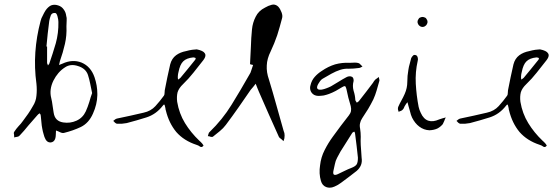

<svg xmlns="http://www.w3.org/2000/svg" viewBox="-20 -663 2512 862"><path d="M249 -388.7Q248 -384.8 247.1 -379.9Q246.1 -375 245.1 -371.1Q249 -372.1 252 -374Q255.9 -376 259.8 -377Q305.7 -398.4 346.7 -381.8Q387.7 -364.3 404.3 -316.4Q417 -279.3 417 -242.2Q417 -238.3 417 -235.4Q416 -194.3 397.5 -153.3Q378.9 -110.4 342.8 -92.8Q307.6 -76.2 267.6 -66.4Q259.8 -64.5 250 -69.3Q240.2 -74.2 231.4 -77.1Q230.5 -68.4 230.5 -57.6Q230.5 -47.9 227.5 -39.1Q221.7 -24.4 207 -23.4Q207 -23.4 206.1 -23.4Q192.4 -23.4 184.6 -37.1Q178.7 -47.9 175.8 -60.5Q171.9 -73.2 169.9 -85Q167 -98.6 166 -113.3Q165 -128.9 163.1 -142.6Q163.1 -145.5 162.1 -148.4Q160.2 -151.4 158.2 -154.3Q155.3 -152.3 152.3 -150.4Q150.4 -148.4 147.5 -145.5Q127 -122.1 107.4 -99.6Q88.9 -76.2 68.4 -54.7Q64.5 -49.8 57.6 -48.8Q49.8 -47.9 43.9 -45.9Q43.9 -51.8 43 -59.6Q42 -62.5 42 -64.5Q42 -69.3 43.9 -71.3Q52.7 -85 63.5 -96.7Q74.2 -107.4 83 -120.1Q94.7 -135.7 106.4 -152.3Q117.2 -168 127 -185.5Q141.6 -208 143.6 -233.4Q146.5 -258.8 143.6 -287.1Q133.8 -358.4 138.7 -428.7Q143.6 -499 162.1 -568.4Q165 -581.1 171.9 -592.8Q177.7 -605.5 184.6 -616.2Q195.3 -631.8 209 -638.7Q216.8 -641.6 224.6 -641.6Q232.4 -641.6 241.2 -638.7Q256.8 -633.8 265.6 -621.1Q275.4 -608.4 277.3 -591.8Q280.3 -583 279.3 -571.3Q278.3 -558.6 278.3 -544.9Q280.3 -503.9 271.5 -465.8Q262.7 -426.8 249 -388.7ZM375 -326.2Q365.2 -355.5 331.1 -366.2Q296.9 -377.9 271.5 -360.4Q239.3 -339.8 219.7 -300.8Q200.2 -260.7 210 -222.7Q213.9 -207 215.8 -190.4Q217.8 -174.8 220.7 -158.2Q223.6 -137.7 234.4 -127Q245.1 -116.2 263.7 -113.3Q294.9 -108.4 323.2 -121.1Q351.6 -133.8 365.2 -163.1Q374 -182.6 380.9 -205.1Q386.7 -226.6 393.6 -245.1Q388.7 -268.6 384.8 -288.1Q380.9 -307.6 375 -326.2ZM191.4 -454.1Q191.4 -429.7 191.4 -380.9Q191.4 -377.9 193.4 -375Q194.3 -372.1 195.3 -369.1Q196.3 -371.1 198.2 -373Q200.2 -375 201.2 -377Q216.8 -421.9 230.5 -468.8Q243.2 -514.6 242.2 -564.5Q242.2 -574.2 238.3 -588.9Q234.4 -603.5 228.5 -604.5Q212.9 -606.4 208 -593.8Q203.1 -580.1 201.2 -569.3Q197.3 -541 194.3 -512.7Q191.4 -483.4 188.5 -454.1Q189.5 -454.1 190.4 -454.1Q190.4 -454.1 191.4 -454.1Z M863.3 -441.4Q855.5 -440.4 842.8 -439.5Q829.1 -437.5 815.4 -433.6Q789.1 -428.7 770.5 -415Q751 -400.4 744.1 -374Q737.3 -345.7 731.4 -316.4Q725.6 -287.1 719.7 -257.8Q718.8 -252 718.8 -245.1Q718.8 -237.3 715.8 -233.4Q698.2 -209 677.7 -186.5Q657.2 -164.1 625 -157.2Q594.7 -150.4 565.4 -143.6Q535.2 -137.7 505.9 -130.9Q501 -129.9 497.1 -127Q492.2 -123 488.3 -120.1Q492.2 -117.2 496.1 -112.3Q501 -108.4 504.9 -107.4Q515.6 -107.4 526.4 -107.4Q538.1 -108.4 548.8 -110.4Q593.8 -122.1 636.7 -135.7Q680.7 -149.4 710.9 -188.5Q714.8 -194.3 717.8 -193.4Q719.7 -191.4 720.7 -185.5Q721.7 -181.6 722.7 -176.8Q722.7 -171.9 724.6 -167Q738.3 -110.4 771.5 -70.3Q805.7 -31.2 862.3 -12.7Q870.1 -10.7 877.9 -4.9Q880.9 -2.9 883.8 -2.9Q888.7 -2.9 893.6 -8.8Q894.5 -9.8 887.7 -18.6Q880.9 -26.4 875 -31.2Q836.9 -67.4 810.5 -110.4Q784.2 -153.3 775.4 -206.1Q772.5 -229.5 777.3 -249Q783.2 -267.6 801.8 -285.2Q827.1 -309.6 848.6 -336.9Q871.1 -365.2 892.6 -392.6Q902.3 -405.3 902.3 -415Q902.3 -419.9 899.4 -423.8Q892.6 -435.5 863.3 -441.4ZM781.2 -338.9Q788.1 -374 802.7 -387.7Q817.4 -402.3 847.7 -405.3Q850.6 -405.3 853.5 -404.3Q856.4 -403.3 859.4 -402.3Q857.4 -400.4 857.4 -397.5Q857.4 -394.5 855.5 -393.6Q838.9 -373 822.3 -352.5Q806.6 -333 790 -313.5Q788.1 -311.5 785.2 -309.6Q782.2 -307.6 779.3 -305.7Q779.3 -309.6 778.3 -313.5Q778.3 -316.4 778.3 -320.3Q778.3 -325.2 779.3 -330.1Q780.3 -335 781.2 -338.9Z M1111.3 -531.2Q1114.3 -561.5 1127.9 -587.9Q1140.6 -614.3 1169.9 -628.9Q1184.6 -637.7 1200.2 -641.6Q1204.1 -642.6 1207 -642.6Q1219.7 -642.6 1229.5 -632.8Q1238.3 -623 1244.1 -607.4Q1250 -591.8 1246.1 -580.1Q1236.3 -542 1224.6 -504.9Q1211.9 -467.8 1195.3 -432.6Q1178.7 -399.4 1177.7 -369.1Q1175.8 -338.9 1187.5 -305.7Q1205.1 -248 1220.7 -191.4Q1236.3 -133.8 1252.9 -77.1Q1254.9 -71.3 1256.8 -65.4Q1257.8 -59.6 1257.8 -54.7Q1257.8 -48.8 1256.8 -42Q1254.9 -36.1 1252.9 -29.3Q1248 -34.2 1242.2 -39.1Q1235.4 -43 1232.4 -47.9Q1209 -98.6 1186.5 -150.4Q1164.1 -202.1 1141.6 -252.9Q1137.7 -261.7 1134.8 -269.5Q1131.8 -278.3 1127.9 -287.1Q1123 -280.3 1117.2 -273.4Q1111.3 -265.6 1105.5 -259.8Q1078.1 -220.7 1050.8 -180.7Q1023.4 -141.6 994.1 -102.5Q982.4 -86.9 966.8 -74.2Q952.1 -62.5 936.5 -49.8Q932.6 -46.9 925.8 -48.8Q918.9 -51.8 913.1 -51.8Q915 -56.6 916 -61.5Q917 -67.4 920.9 -70.3Q978.5 -126 1019.5 -192.4Q1060.5 -258.8 1098.6 -326.2Q1105.5 -335.9 1108.4 -347.7Q1112.3 -360.4 1116.2 -371.1Q1111.3 -373 1108.4 -373Q1104.5 -374 1102.5 -375Q1104.5 -414.1 1106.4 -453.1Q1107.4 -491.2 1111.3 -531.2Z M1588.9 -379.9Q1593.8 -378.9 1597.7 -374Q1602.5 -369.1 1607.4 -364.3Q1602.5 -362.3 1597.7 -359.4Q1592.8 -357.4 1587.9 -357.4Q1567.4 -354.5 1546.9 -354.5Q1526.4 -355.5 1507.8 -349.6Q1487.3 -342.8 1467.8 -332Q1448.2 -320.3 1428.7 -309.6Q1421.9 -305.7 1417 -298.8Q1412.1 -292 1408.2 -285.2Q1400.4 -270.5 1405.3 -264.6Q1409.2 -258.8 1424.8 -260.7Q1435.5 -262.7 1445.3 -266.6Q1456.1 -270.5 1465.8 -275.4Q1483.4 -285.2 1500 -295.9Q1516.6 -306.6 1535.2 -316.4Q1540 -319.3 1546.9 -320.3Q1553.7 -321.3 1559.6 -318.4Q1563.5 -317.4 1566.4 -310.5Q1568.4 -302.7 1567.4 -298.8Q1561.5 -277.3 1567.4 -255.9Q1574.2 -235.4 1575.2 -214.8Q1575.2 -211.9 1578.1 -208Q1580.1 -205.1 1582 -202.1Q1585 -204.1 1587.9 -206.1Q1590.8 -208 1592.8 -210.9Q1608.4 -231.4 1624 -251Q1638.7 -270.5 1654.3 -291Q1656.2 -294.9 1659.2 -298.8Q1662.1 -302.7 1665 -305.7Q1668.9 -308.6 1672.9 -311.5Q1676.8 -314.5 1680.7 -317.4Q1681.6 -312.5 1682.6 -307.6Q1683.6 -304.7 1683.6 -302.7Q1683.6 -299.8 1682.6 -297.9Q1676.8 -277.3 1670.9 -256.8Q1665 -236.3 1656.2 -216.8Q1645.5 -195.3 1632.8 -173.8Q1620.1 -153.3 1606.4 -132.8Q1598.6 -121.1 1596.7 -110.4Q1593.8 -99.6 1596.7 -85.9Q1599.6 -67.4 1599.6 -48.8Q1598.6 -30.3 1599.6 -11.7Q1600.6 2.9 1601.6 16.6Q1602.5 30.3 1603.5 44.9Q1606.4 63.5 1600.6 78.1Q1594.7 92.8 1581.1 104.5Q1563.5 118.2 1546.9 130.9Q1529.3 143.6 1511.7 157.2Q1504.9 162.1 1497.1 167Q1489.3 170.9 1481.4 174.8Q1470.7 179.7 1460 179.7Q1452.1 179.7 1444.3 176.8Q1426.8 169.9 1420.9 149.4Q1416 132.8 1415 115.2Q1414.1 96.7 1417 79.1Q1420.9 43 1437.5 10.7Q1453.1 -20.5 1474.6 -49.8Q1492.2 -73.2 1509.8 -97.7Q1528.3 -122.1 1545.9 -144.5Q1553.7 -154.3 1555.7 -164.1Q1557.6 -173.8 1554.7 -186.5Q1548.8 -205.1 1543.9 -224.6Q1539.1 -244.1 1535.2 -263.7Q1532.2 -275.4 1528.3 -276.4Q1523.4 -276.4 1515.6 -271.5Q1501 -263.7 1487.3 -254.9Q1472.7 -247.1 1457 -241.2Q1446.3 -237.3 1433.6 -234.4Q1419.9 -232.4 1408.2 -232.4Q1388.7 -233.4 1378.9 -247.1Q1372.1 -256.8 1372.1 -268.6Q1372.1 -274.4 1374 -280.3Q1378.9 -301.8 1392.6 -317.4Q1406.2 -333 1424.8 -344.7Q1453.1 -364.3 1484.4 -374Q1516.6 -382.8 1548.8 -380.9Q1561.5 -380.9 1571.3 -381.8Q1573.2 -381.8 1575.2 -381.8Q1582 -381.8 1588.9 -379.9ZM1574.2 -62.5Q1574.2 -65.4 1573.2 -67.4Q1571.3 -70.3 1570.3 -72.3Q1567.4 -71.3 1565.4 -69.3Q1562.5 -68.4 1561.5 -66.4Q1543.9 -38.1 1526.4 -10.7Q1507.8 16.6 1493.2 45.9Q1486.3 58.6 1483.4 74.2Q1480.5 89.8 1476.6 105.5Q1474.6 118.2 1479.5 121.1Q1485.4 124 1496.1 119.1Q1510.7 112.3 1526.4 104.5Q1542 96.7 1557.6 90.8Q1575.2 84 1581.1 75.2Q1586.9 66.4 1586.9 44.9Q1584 19.5 1581.1 -7.8Q1578.1 -35.2 1574.2 -62.5Z M1830.1 -134.8Q1824.2 -147.5 1821.3 -161.1Q1817.4 -175.8 1813.5 -188.5Q1812.5 -192.4 1811.5 -196.3Q1810.5 -200.2 1809.6 -204.1Q1806.6 -200.2 1803.7 -197.3Q1800.8 -193.4 1798.8 -189.5Q1795.9 -185.5 1793.9 -179.7Q1792 -174.8 1788.1 -170.9Q1785.2 -167 1779.3 -165Q1774.4 -163.1 1769.5 -161.1Q1768.6 -166 1766.6 -171.9Q1766.6 -174.8 1766.6 -177.7Q1766.6 -180.7 1767.6 -182.6Q1774.4 -198.2 1782.2 -211.9Q1790 -225.6 1796.9 -241.2Q1808.6 -267.6 1808.6 -294.9Q1808.6 -323.2 1813.5 -349.6Q1815.4 -363.3 1819.3 -376Q1822.3 -389.6 1826.2 -402.3Q1829.1 -408.2 1835 -414.1Q1840.8 -418.9 1849.6 -414.1Q1853.5 -412.1 1855.5 -404.3Q1857.4 -396.5 1855.5 -390.6Q1843.8 -338.9 1846.7 -287.1Q1849.6 -234.4 1859.4 -183.6Q1861.3 -176.8 1863.3 -169.9Q1866.2 -163.1 1869.1 -156.2Q1881.8 -127.9 1903.3 -121.1Q1923.8 -114.3 1952.1 -127Q1959 -129.9 1966.8 -131.8Q1973.6 -133.8 1981.4 -135.7Q1977.5 -128.9 1974.6 -120.1Q1971.7 -112.3 1967.8 -105.5Q1957 -92.8 1943.4 -85.9Q1928.7 -79.1 1908.2 -78.1Q1882.8 -79.1 1862.3 -94.7Q1842.8 -109.4 1830.1 -134.8ZM1892.6 -548.8Q1889.6 -545.9 1885.7 -543.9Q1880.9 -542 1877 -542Q1873 -542 1868.2 -543.9Q1864.3 -545.9 1861.3 -548.8Q1858.4 -551.8 1856.4 -556.6Q1854.5 -560.5 1854.5 -564.5Q1854.5 -569.3 1856.4 -573.2Q1858.4 -577.1 1861.3 -581.1Q1864.3 -584 1868.2 -585Q1873 -586.9 1877 -586.9Q1880.9 -586.9 1885.7 -585Q1889.6 -584 1892.6 -581.1Q1895.5 -577.1 1897.5 -573.2Q1899.4 -569.3 1899.4 -564.5Q1899.4 -560.5 1897.5 -556.6Q1895.5 -551.8 1892.6 -548.8Z M2404.3 -441.4Q2396.5 -440.4 2383.8 -439.5Q2370.1 -437.5 2356.4 -433.6Q2330.1 -428.7 2311.5 -415Q2292 -400.4 2285.2 -374Q2278.3 -345.7 2272.5 -316.4Q2266.6 -287.1 2260.7 -257.8Q2259.8 -252 2259.8 -245.1Q2259.8 -237.3 2256.8 -233.4Q2239.3 -209 2218.8 -186.5Q2198.2 -164.1 2166 -157.2Q2135.7 -150.4 2106.4 -143.6Q2076.2 -137.7 2046.9 -130.9Q2042 -129.9 2038.1 -127Q2033.2 -123 2029.3 -120.1Q2033.2 -117.2 2037.1 -112.3Q2042 -108.4 2045.9 -107.4Q2056.6 -107.4 2067.4 -107.4Q2079.1 -108.4 2089.8 -110.4Q2134.8 -122.1 2177.7 -135.7Q2221.7 -149.4 2252 -188.5Q2255.9 -194.3 2258.8 -193.4Q2260.7 -191.4 2261.7 -185.5Q2262.7 -181.6 2263.7 -176.8Q2263.7 -171.9 2265.6 -167Q2279.3 -110.4 2312.5 -70.3Q2346.7 -31.2 2403.3 -12.7Q2411.1 -10.7 2418.9 -4.9Q2421.9 -2.9 2424.8 -2.9Q2429.7 -2.9 2434.6 -8.8Q2435.5 -9.8 2428.7 -18.6Q2421.9 -26.4 2416 -31.2Q2377.9 -67.4 2351.6 -110.4Q2325.2 -153.3 2316.4 -206.1Q2313.5 -229.5 2318.4 -249Q2324.2 -267.6 2342.8 -285.2Q2368.2 -309.6 2389.6 -336.9Q2412.1 -365.2 2433.6 -392.6Q2443.4 -405.3 2443.4 -415Q2443.4 -419.9 2440.4 -423.8Q2433.6 -435.5 2404.3 -441.4ZM2322.3 -338.9Q2329.1 -374 2343.8 -387.7Q2358.4 -402.3 2388.7 -405.3Q2391.6 -405.3 2394.5 -404.3Q2397.5 -403.3 2400.4 -402.3Q2398.4 -400.4 2398.4 -397.5Q2398.4 -394.5 2396.5 -393.6Q2379.9 -373 2363.3 -352.5Q2347.7 -333 2331.1 -313.5Q2329.1 -311.5 2326.2 -309.6Q2323.2 -307.6 2320.3 -305.7Q2320.3 -309.6 2319.3 -313.5Q2319.3 -316.4 2319.3 -320.3Q2319.3 -325.2 2320.3 -330.1Q2321.3 -335 2322.3 -338.9Z"/></svg>

Font: Yuremane_body
Style: Regular
Weight: 400
Version: Version 1.0